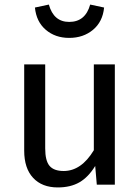

<svg xmlns="http://www.w3.org/2000/svg" viewBox="-20 -809 615 841"><path d="M483 0H404L397 -82Q367 -33 328 -10.5Q289 12 233 12Q164 12 125 -30Q86 -72 86 -149V-527H178V-159Q178 -105 197 -82.5Q216 -60 259 -60Q336 -60 391 -151V-527H483ZM133 -776 194 -789Q215 -713 283 -713Q354 -713 375 -789L436 -776Q430 -714 387.5 -678.5Q345 -643 283 -643Q222 -643 180.5 -678.5Q139 -714 133 -776Z"/></svg>

Font: Fira GO
Style: Regular
Weight: 400
Designer: Carrois Corporate
Foundry: Carrois Corporate GbR
Version: Version 0.300